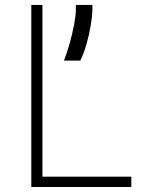

<svg xmlns="http://www.w3.org/2000/svg" viewBox="-20 -747 599 767"><path d="M105.1 0V-727.3H149.5V-41.2H504.6V0ZM349.1 -727.3V-704.9Q348 -678.3 342 -642.9Q335.9 -607.6 325.6 -571Q315.3 -534.4 300.8 -505H235.4Q248.2 -536.9 259.1 -576.3Q269.9 -615.8 276.5 -651.3Q283 -686.8 283 -707.4V-727.3Z"/></svg>

Font: Inter UI Extra Light
Style: Regular
Weight: 200
Designer: Rasmus Andersson
Foundry: rsms
Version: 3.2;8d6f07862